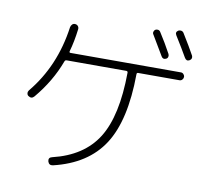

<svg xmlns="http://www.w3.org/2000/svg" viewBox="-91 -943 1182 1078"><g transform="rotate(10 500.0 -404.5)"><path d="M800.8 -669.9Q783.2 -661.1 773.4 -677.7Q746.1 -724.6 706.1 -791Q701.2 -797.9 703.6 -806.6Q706.1 -815.4 712.9 -819.3Q720.7 -823.2 729 -821.3Q737.3 -819.3 742.2 -810.5Q776.4 -757.8 808.6 -698.2Q812.5 -690.4 810.5 -682.1Q808.6 -673.8 800.8 -669.9ZM840.8 -836.9Q848.6 -840.8 857.4 -838.9Q866.2 -836.9 871.1 -829.1Q916 -756.8 940.4 -711.9Q944.3 -704.1 941.9 -696.3Q939.5 -688.5 930.7 -683.6Q914.1 -674.8 903.3 -693.4Q877.9 -738.3 834 -808.6Q823.2 -826.2 840.8 -836.9ZM285.2 -747.1Q276.4 -674.8 259.8 -617.2Q257.8 -608.4 265.6 -608.4H895.5Q904.3 -608.4 910.6 -601.6Q917 -594.7 917 -585.9Q917 -577.1 910.6 -570.3Q904.3 -563.5 895.5 -563.5H659.2Q651.4 -563.5 651.4 -554.7Q649.4 -291 560.5 -153.3Q471.7 -15.6 278.3 30.3Q255.9 35.2 249 12.7Q244.1 -8.8 265.6 -13.7Q441.4 -55.7 520 -181.6Q598.6 -307.6 600.6 -554.7Q600.6 -562.5 592.8 -563.5H251Q243.2 -563.5 240.2 -554.7Q196.3 -436.5 109.4 -333Q94.7 -315.4 75.2 -329.1Q68.4 -334 67.4 -343.3Q66.4 -352.5 72.3 -360.4Q207 -523.4 238.3 -750Q240.2 -759.8 247.1 -766.6Q253.9 -773.4 264.2 -772.5Q274.4 -771.5 280.3 -764.2Q286.1 -756.8 285.2 -747.1Z"/></g></svg>

Font: Rounded-X Mgen+ 1m light
Style: Regular
Weight: 200
Designer: [Source Han Sans]
Ryoko NISHIZUKA  (kana & ideographs); Paul D. Hunt (Latin, Greek & Cyrillic); Wenlong ZHANG  (bopomofo
Version: Version 1.059.20150602